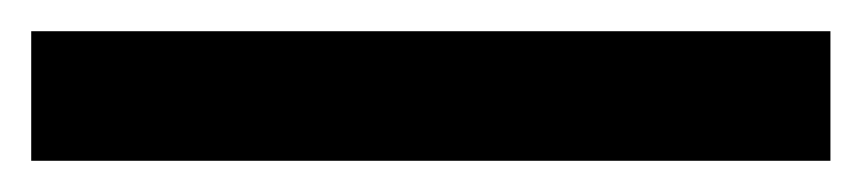

<svg xmlns="http://www.w3.org/2000/svg" viewBox="-20 57 552 123"><path d="M512 160H0V77H512Z"/></svg>

Font: STIX Two Text
Style: Bold
Weight: 700
Designer: Ross Mills, John Hudson & Paul Hanslow, Tiro Typeworks Ltd; with prior portions MicroPress Inc., and Coen Hoffman.
Foundry: Tiro Typeworks Ltd
Version: Version 2.13 b171